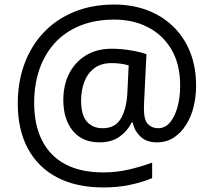

<svg xmlns="http://www.w3.org/2000/svg" viewBox="-20 -734 939 843"><path d="M841 -357Q841 -311 830.5 -267Q820 -223 798 -187.5Q776 -152 744 -130.5Q712 -109 668 -109Q622 -109 595.5 -135.5Q569 -162 563 -196H558Q540 -159 505 -134Q470 -109 417 -109Q341 -109 299.5 -160Q258 -211 258 -295Q258 -361 284 -411.5Q310 -462 357.5 -491Q405 -520 470 -520Q514 -520 556.5 -512.5Q599 -505 623 -496L613 -293Q612 -275 612 -267.5Q612 -260 612 -257Q612 -205 630.5 -188Q649 -171 674 -171Q705 -171 726.5 -196.5Q748 -222 759.5 -264.5Q771 -307 771 -358Q771 -451 733.5 -515.5Q696 -580 630.5 -614Q565 -648 482 -648Q397 -648 331 -621Q265 -594 220.5 -545Q176 -496 153 -429.5Q130 -363 130 -283Q130 -185 165 -116.5Q200 -48 267.5 -12.5Q335 23 433 23Q494 23 549.5 9.5Q605 -4 648 -20V48Q605 66 551.5 77.5Q498 89 433 89Q315 89 231 45Q147 1 102.5 -81.5Q58 -164 58 -280Q58 -373 87 -452.5Q116 -532 171 -590.5Q226 -649 304.5 -681.5Q383 -714 482 -714Q560 -714 625.5 -689.5Q691 -665 739.5 -618.5Q788 -572 814.5 -506Q841 -440 841 -357ZM336 -293Q336 -229 361.5 -200Q387 -171 430 -171Q486 -171 510.5 -213Q535 -255 539 -322L545 -447Q532 -451 512 -454Q492 -457 471 -457Q422 -457 392 -433Q362 -409 349 -371.5Q336 -334 336 -293Z"/></svg>

Font: uoriya05
Style: Book
Weight: 400
Designer: Jelle Bosma - Monotype Design Team
Foundry: Monotype Imaging Inc.
Version: Version 2.003